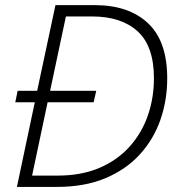

<svg xmlns="http://www.w3.org/2000/svg" viewBox="-20 -734 713 754"><path d="M46.4 0 116.7 -332.5H40L49.3 -377.4H126L197.8 -713.9H351.6Q485.4 -713.9 561 -643.1Q636.7 -572.3 636.7 -426.3Q636.7 -340.3 609.9 -263.4Q583 -186.5 528.8 -127.2Q474.6 -67.9 393.3 -33.9Q312 0 203.6 0ZM106 -44.4H206.1Q299.3 -44.4 369.9 -74.5Q440.4 -104.5 488.3 -157.5Q536.1 -210.4 560.3 -279.5Q584.5 -348.6 584.5 -426.8Q584.5 -552.7 520.3 -611.1Q456.1 -669.4 341.3 -669.4H238.8L176.8 -377.4H357.9L347.7 -332.5H167Z"/></svg>

Font: Open Sans Light
Style: Italic
Weight: 300
Italic angle: -12°
Designer: Monotype Design Team
Foundry: Monotype Imaging Inc.
Version: Version 3.003; ttfautohint (v1.8.4)